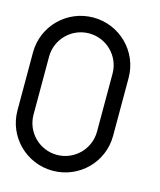

<svg xmlns="http://www.w3.org/2000/svg" viewBox="-122 -903 840 1005"><g transform="rotate(15 298.5 -400.0)"><path d="M431 -243C431 -148 354 -71 259 -71C164 -71 87 -148 87 -243V-557C87 -652 164 -729 259 -729C354 -729 431 -652 431 -557ZM0 -557V-243C0 -100 116 15 259 15C402 15 518 -100 518 -243V-557C518 -700 402 -815 259 -815C116 -815 0 -700 0 -557Z"/></g></svg>

Font: MintSans
Style: Regular
Weight: 400
Version: Version 2.0